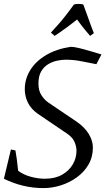

<svg xmlns="http://www.w3.org/2000/svg" viewBox="-20 -952 540 984"><path d="M203 12Q97 12 0 -36L36 -186L59 -181Q62 -165 66 -137Q70 -109 73 -77Q99 -57 136.5 -46.5Q174 -36 210 -36Q262 -36 298 -56.5Q334 -77 353 -109.5Q372 -142 372 -179Q372 -201 362 -224.5Q352 -248 324 -267L175 -368Q140 -392 123.5 -425Q107 -458 107 -495Q107 -547 135 -592.5Q163 -638 216 -669.5Q269 -701 342 -712Q361 -712 392 -704Q423 -696 453.5 -687Q484 -678 500 -673L474 -623Q433 -631 395 -638.5Q357 -646 316 -646Q297 -646 273 -641Q249 -636 227 -623Q205 -610 191 -586Q177 -562 177 -523Q177 -488 192 -464.5Q207 -441 227 -427L372 -329Q413 -301 434.5 -266Q456 -231 456 -196Q456 -147 433.5 -108.5Q411 -70 373.5 -43Q336 -16 291.5 -2Q247 12 203 12ZM260 -768 241 -785Q241 -785 275 -822.5Q309 -860 359 -929Q371 -932 383 -932Q395 -932 407 -929Q433 -855 447 -818.5Q461 -782 461 -782L442 -768Q435 -776 417 -797.5Q399 -819 375 -852Q354 -835 330.5 -817.5Q307 -800 288 -787Q269 -774 260 -768Z"/></svg>

Font: Mate
Style: Italic
Weight: 400
Italic angle: -10.8°
Designer: Eduardo Rodriguez Tunni
Foundry: Eduardo Rodriguez Tunni
Version: Version 1.003; ttfautohint (v1.8.4.7-5d5b);gftools[0.9.24]